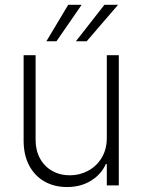

<svg xmlns="http://www.w3.org/2000/svg" viewBox="-20 -755 580 782"><path d="M415 -530.3H463.9V0H415V-86.9H411.1Q392.1 -44.4 350.3 -18.8Q308.6 6.8 252.9 6.8Q201.2 6.8 161.1 -15.9Q121.1 -38.6 98.6 -81.3Q76.2 -124 76.2 -182.6V-530.3H125V-185.5Q125 -142.6 142.8 -109.9Q160.6 -77.1 192.4 -59.1Q224.1 -41 264.6 -41Q304.7 -41 339.1 -59.6Q373.5 -78.1 394.3 -112.5Q415 -147 415 -193.4ZM405.3 -735.4H460.9L333 -586.9H289.1ZM257.8 -735.4H312.5L210 -586.9H168.9Z"/></svg>

Font: Pretendard Std ExtraLight
Style: Regular
Weight: 200
Designer: Base glyphs from Inter by Rasmus Andersson; Hangeul glyphs from Noto Sans CJK(Source Han Sans) by Jang Soo-young and Kan
Foundry: Kil Hyung-jin
Version: Version 1.309